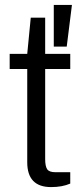

<svg xmlns="http://www.w3.org/2000/svg" viewBox="-20 -743 329 774"><path d="M196.8 -555.2V-723.1H270L249 -555.2ZM186 11.2Q89.8 11.2 89.8 -88.9V-464.8H19V-525.9H89.8L104 -671.9H162.1V-525.9H263.2V-464.8H162.1V-102.1Q162.1 -72.8 170.2 -60.8Q178.2 -48.8 203.1 -48.8H263.2V-2.9Q231 11.2 186 11.2Z"/></svg>

Font: Archivo Light
Style: Regular
Weight: 300
Designer: Hector Gatti
Foundry: Omnibus-Type
Version: Version 2.001